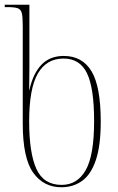

<svg xmlns="http://www.w3.org/2000/svg" viewBox="-23 -780 498 810"><path d="M236 10Q161 10 117 -51.5Q73 -113 73 -259V-671Q73 -708 69 -724.5Q65 -741 51 -745.5Q37 -750 8 -750H-3V-760H101V-561Q101 -534 101 -493.5Q101 -453 100 -400H101Q116 -469 151.5 -506.5Q187 -544 246 -544Q324 -544 363 -479.5Q402 -415 402 -267Q402 -166 381.5 -105Q361 -44 323.5 -17Q286 10 236 10ZM237 0Q303 0 338.5 -62Q374 -124 374 -269Q374 -409 344 -471Q314 -533 245 -533Q173 -533 136.5 -469.5Q100 -406 100 -268Q100 -135 130.5 -67.5Q161 0 237 0Z"/></svg>

Font: Noto Serif Display Condensed Thin
Style: Regular
Weight: 100
Width: 3
Designer: Monotype Design Team
Foundry: Monotype Imaging Inc.
Version: Version 2.009